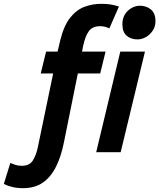

<svg xmlns="http://www.w3.org/2000/svg" viewBox="-182 -796 833 1004"><path d="M-61 188Q-92 188 -117 182Q-142 176 -162 166L-128 56Q-117 61 -102 66Q-87 71 -68 71Q-27 71 -9.5 42Q8 13 16 -27L96 -412H31L59 -526H119L133 -585Q152 -662 185 -703.5Q218 -745 260 -760.5Q302 -776 346 -776Q373 -776 394 -773Q415 -770 440 -762L390 -648Q375 -654 364.5 -656.5Q354 -659 342 -659Q300 -659 281.5 -631.5Q263 -604 253 -557L247 -526H370L342 -412H225L153 -55Q138 22 110.5 76.5Q83 131 41 159.5Q-1 188 -61 188ZM321 0 447 -526H576L449 0ZM537 -590Q502 -590 480 -609.5Q458 -629 458 -669Q458 -713 486.5 -739.5Q515 -766 550 -766Q583 -766 607 -746.5Q631 -727 631 -685Q631 -658 617 -636.5Q603 -615 581.5 -602.5Q560 -590 537 -590Z"/></svg>

Font: Ubuntu Sans Mono
Style: Italic
Weight: 400
Italic angle: -13.5°
Monospace: yes
Designer: Dalton Maag Ltd
Foundry: Dalton Maag Ltd
Version: Version 1.006